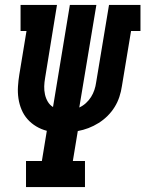

<svg xmlns="http://www.w3.org/2000/svg" viewBox="-20 -755 587 775"><path d="M85 0V-105H149L169 -227Q146 -233 126 -245Q106 -257 91 -274Q76 -291 67 -312.5Q58 -334 54.5 -357.5Q51 -381 52.5 -405.5Q54 -430 58 -454L87 -630H63V-735H210L162 -440Q159 -423 158.5 -406.5Q158 -390 161.5 -374Q165 -358 173 -344.5Q181 -331 194 -323L262 -735H369L300 -321Q315 -328 327 -339Q339 -350 347.5 -363.5Q356 -377 361 -392Q366 -407 368 -422L420 -735H547V-630H509L472 -407Q469 -386 462 -364.5Q455 -343 443 -323.5Q431 -304 414.5 -287.5Q398 -271 378 -258.5Q358 -246 337 -238Q316 -230 294 -226L274 -105H323V0Z"/></svg>

Font: Iosevka Slab Extrabold Oblique
Style: Regular
Weight: 800
Italic angle: -9°
Monospace: yes
Designer: Belleve Invis
Foundry: Belleve Invis
Version: Version 11.1.1; ttfautohint (v1.8.3)